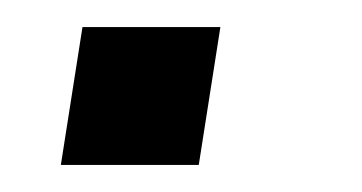

<svg xmlns="http://www.w3.org/2000/svg" viewBox="-20 -122 268 142"><path d="M25 0 41 -102H143L127 0Z"/></svg>

Font: Nunito Sans 12pt
Style: Italic
Weight: 400
Italic angle: -9°
Designer: Vernon Adams
Foundry: Vernon Adams
Version: Version 3.101;gftools[0.9.27]